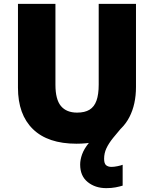

<svg xmlns="http://www.w3.org/2000/svg" viewBox="-20 -734 797 994"><path d="M519 88Q519 113 529.5 121.5Q540 130 557 130Q570 130 587.5 126.5Q605 123 615 119V227Q599 232 578 236Q557 240 530 240Q473 240 434 208.5Q395 177 395 118Q395 93 405 65Q415 37 440 6Q465 -25 509 -59L618 -83Q588 -48 565.5 -20Q543 8 531 33.5Q519 59 519 88ZM684 -284Q684 -194 650 -128Q616 -62 547.5 -26Q479 10 376 10Q228 10 150.5 -65.5Q73 -141 73 -280V-714H267V-295Q267 -219 295.5 -185Q324 -151 379 -151Q419 -151 443.5 -166Q468 -181 479.5 -213Q491 -245 491 -296V-714H684Z"/></svg>

Font: Noto Sans Khmer Black
Style: Regular
Weight: 900
Version: Version 2.003